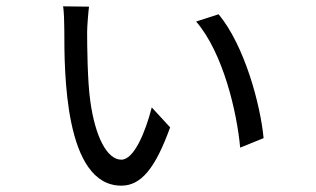

<svg xmlns="http://www.w3.org/2000/svg" viewBox="-20 -566 996 606"><path d="M261 -545 179 -546C182 -533 183 -489 183 -470C183 -340 183 20 363 20C425 20 470 -34 517 -164L459 -227C439 -149 403 -62 363 -62C317 -62 280 -137 265 -247C256 -309 255 -423 255 -465C255 -482 259 -532 261 -545ZM670 -521 599 -498C684 -400 728 -212 738 -100L812 -130C802 -236 752 -422 670 -521Z"/></svg>

Font: Kinto Sans
Style: Regular
Weight: 400
Designer: Authors: Ryoko NISHIZUKA  (kana & ideographs); Paul D. Hunt (Latin, Greek & Cyrillic); Wenlong ZHANG  (bopomofo); Sandol
Foundry: Adobe Systems Incorporated, ookami Inc.
Version: Version 0.001